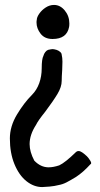

<svg xmlns="http://www.w3.org/2000/svg" viewBox="-20 -743 406 778"><path d="M128 -652Q128 -659 129 -662Q129 -673 139 -687.5Q149 -702 165 -712.5Q181 -723 199 -723Q224 -723 242.5 -700.5Q261 -678 261 -648Q261 -639 260 -634Q251 -585 193 -585Q161 -585 144.5 -606.5Q128 -628 128 -652ZM20 -182Q20 -231 48.5 -278.5Q77 -326 109 -358Q129 -378 139 -406Q149 -434 149 -466Q149 -504 156 -517Q158 -525 163.5 -532Q169 -539 175 -541Q189 -544 193 -544Q198 -544 209 -541Q218 -538 224 -532.5Q230 -527 230 -521Q233 -509 233 -493L232 -459Q230 -431 230 -415Q230 -391 213 -362.5Q196 -334 163 -290Q134 -254 126 -237Q100 -197 100 -159Q100 -128 119 -92Q145 -65 177 -65Q196 -65 220 -73Q244 -84 288 -127Q292 -131 298 -131Q305 -131 313 -125.5Q321 -120 332 -110Q339 -103 346 -91.5Q353 -80 346 -77Q317 -45 288 -26Q265 -12 249.5 -4Q234 4 217 7Q202 11 181 13Q160 15 151 15Q117 15 87 -9Q57 -33 38.5 -78Q20 -123 20 -182Z"/></svg>

Font: Barrio
Style: Regular
Weight: 400
Designer: Pablo Cosgaya & Sergio Jimenez
Foundry: Pablo Cosgaya & Sergio Jimenez
Version: Version 1.005